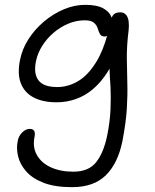

<svg xmlns="http://www.w3.org/2000/svg" viewBox="-20 -514 639 794"><path d="M278 260Q207 260 160.5 242Q114 224 88.5 195Q63 166 55 133Q47 100 53 71Q56 50 71 34.5Q86 19 103 19Q116 19 121 27Q126 35 123 51Q114 94 132.5 127Q151 160 190.5 178Q230 196 283 196Q346 196 377 157.5Q408 119 423 48Q435 -12 437 -61.5Q439 -111 437 -155Q434 -193 433 -230Q428 -222 424 -215Q397 -173 364.5 -145.5Q332 -118 294 -104.5Q256 -91 214 -91Q157 -91 119 -111Q81 -131 66 -170Q51 -209 63 -267Q72 -312 98 -352.5Q124 -393 162 -425Q200 -457 244 -475.5Q288 -494 332 -494Q381 -494 407 -479.5Q433 -465 441 -443Q441 -442 442 -441Q445 -449 450 -454Q459 -463 478 -463Q493 -463 501.5 -452.5Q510 -442 512 -425.5Q514 -409 512 -390Q504 -325 504.5 -273Q505 -221 506.5 -171.5Q508 -122 504.5 -64.5Q501 -7 486 71Q467 163 417 211.5Q367 260 278 260ZM423 -366Q418 -363 414 -363Q399 -363 393.5 -373Q388 -383 384 -396.5Q380 -410 368.5 -420Q357 -430 330 -430Q295 -430 262 -416Q229 -402 201.5 -378.5Q174 -355 155 -325Q136 -295 129 -262Q118 -210 139 -182Q160 -154 217 -154Q263 -154 305.5 -180Q348 -206 383 -266Q406 -306 423 -366Z"/></svg>

Font: Shantell Sans Light Light
Style: Italic
Weight: 300
Italic angle: -11°
Version: Version 1.008;[ac192a2d6]